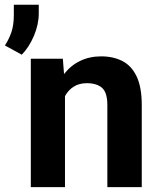

<svg xmlns="http://www.w3.org/2000/svg" viewBox="-75 -770 655 790"><path d="M282.2 -427.7Q250.5 -427.7 228 -413.3Q205.6 -398.9 192.4 -374.5V0H51.8V-528.3H183.6L188.5 -465.3Q215.8 -500.5 254.6 -519.3Q293.5 -538.1 341.3 -538.1Q391.1 -538.1 428.7 -518.8Q466.3 -499.5 487.3 -455.3Q508.3 -411.1 508.3 -336.9V0H366.7V-337.4Q366.7 -389.6 344.7 -408.7Q322.8 -427.7 282.2 -427.7ZM84.5 -750.5V-715.3Q84.5 -669.4 64.5 -622.3Q44.4 -575.2 14.6 -544.9L-54.7 -583Q-37.6 -609.4 -27.8 -638.4Q-18.1 -667.5 -18.1 -708.5V-750.5Z"/></svg>

Font: Vazirmatn RD FD
Style: Bold
Weight: 700
Designer: Saber Rastikerdar
Foundry: Saber Rastikerdar
Version: Version 33.003